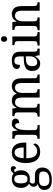

<svg xmlns="http://www.w3.org/2000/svg" viewBox="1345 -2143 1037 3767"><g transform="rotate(-90 1863.5 -259.5)"><path d="M214 239Q116 239 68 200.5Q20 162 20 94Q20 35 55 3.5Q90 -28 136 -37Q116 -46 99.5 -65Q83 -84 83 -117Q83 -147 99 -169Q115 -191 145 -210Q105 -228 82.5 -269.5Q60 -311 60 -361Q60 -447 104 -496.5Q148 -546 237 -546Q270 -546 299 -536Q328 -526 343 -513Q356 -527 379 -547Q402 -567 434 -567Q461 -567 474.5 -551.5Q488 -536 488 -515Q488 -494 476 -478.5Q464 -463 439 -463Q439 -476 431.5 -488Q424 -500 407 -500Q395 -500 386 -496Q377 -492 368 -486Q384 -465 395 -437Q406 -409 406 -365Q406 -290 364 -241Q322 -192 237 -192Q225 -192 210 -193.5Q195 -195 185 -197Q169 -188 157 -172.5Q145 -157 145 -134Q145 -114 157.5 -103.5Q170 -93 204 -93H306Q389 -93 424.5 -51Q460 -9 460 53Q460 139 400 189Q340 239 214 239ZM234 -239Q280 -239 298.5 -269Q317 -299 317 -365Q317 -433 298 -465.5Q279 -498 233 -498Q189 -498 169 -464.5Q149 -431 149 -364Q149 -300 169 -269.5Q189 -239 234 -239ZM216 191Q281 191 317 175Q353 159 367.5 131.5Q382 104 382 69Q382 24 358 7Q334 -10 289 -10H197Q172 -10 149 -2Q126 6 111.5 27Q97 48 97 87Q97 132 122.5 161.5Q148 191 216 191Z M764 10Q662 10 605 -62Q548 -134 548 -264Q548 -405 602 -475.5Q656 -546 755 -546Q846 -546 897.5 -485Q949 -424 949 -306V-262H642Q644 -152 678.5 -101Q713 -50 780 -50Q828 -50 861 -72Q894 -94 910 -123Q918 -120 924 -111.5Q930 -103 930 -90Q930 -70 912 -46.5Q894 -23 857.5 -6.5Q821 10 764 10ZM854 -314Q853 -395 831 -444Q809 -493 755 -493Q703 -493 675.5 -447Q648 -401 644 -314Z M1024 0V-42H1027Q1058 -42 1080 -54Q1102 -66 1102 -114V-426Q1102 -471 1080 -482.5Q1058 -494 1028 -494H1025V-536H1171L1188 -434H1192Q1205 -464 1220 -489.5Q1235 -515 1259 -530.5Q1283 -546 1322 -546Q1372 -546 1396 -526Q1420 -506 1420 -472Q1420 -441 1399.5 -422Q1379 -403 1332 -403Q1332 -444 1321 -462.5Q1310 -481 1283 -481Q1259 -481 1242 -460Q1225 -439 1214.5 -406.5Q1204 -374 1199 -337.5Q1194 -301 1194 -270V-109Q1194 -64 1216 -53Q1238 -42 1268 -42H1293V0Z M1459 0V-42H1472Q1503 -42 1522.5 -54Q1542 -66 1542 -114V-426Q1542 -471 1521.5 -482.5Q1501 -494 1471 -494H1468V-536H1617L1629 -455H1634Q1660 -509 1694.5 -527.5Q1729 -546 1774 -546Q1819 -546 1855 -525.5Q1891 -505 1908 -452H1914Q1940 -508 1977.5 -527Q2015 -546 2060 -546Q2131 -546 2171 -499Q2211 -452 2211 -350V-114Q2211 -66 2230.5 -54Q2250 -42 2281 -42H2284V0H2119V-346Q2119 -411 2098 -447Q2077 -483 2026 -483Q1988 -483 1965.5 -462Q1943 -441 1933.5 -407.5Q1924 -374 1924 -334V-114Q1924 -66 1943.5 -54Q1963 -42 1994 -42H1997V0H1833V-346Q1833 -411 1812 -447Q1791 -483 1739 -483Q1700 -483 1676.5 -460Q1653 -437 1643 -400Q1633 -363 1633 -320V-109Q1633 -64 1655 -53Q1677 -42 1708 -42H1710V0Z M2497 10Q2436 10 2395.5 -29Q2355 -68 2355 -150Q2355 -230 2407 -268Q2459 -306 2565 -310L2641 -313V-373Q2641 -410 2635.5 -437.5Q2630 -465 2612 -480.5Q2594 -496 2557 -496Q2505 -496 2489.5 -465.5Q2474 -435 2474 -387Q2434 -387 2413.5 -402Q2393 -417 2393 -450Q2393 -499 2441.5 -522.5Q2490 -546 2562 -546Q2647 -546 2690 -507Q2733 -468 2733 -373V-114Q2733 -72 2746 -57Q2759 -42 2790 -42H2793V0H2664L2649 -87H2642Q2623 -59 2604 -37Q2585 -15 2560.5 -2.5Q2536 10 2497 10ZM2522 -48Q2577 -48 2609.5 -87.5Q2642 -127 2642 -191V-272L2584 -269Q2508 -266 2478.5 -234.5Q2449 -203 2449 -145Q2449 -98 2467 -73Q2485 -48 2522 -48Z M2981 -638Q2958 -638 2942.5 -651.5Q2927 -665 2927 -698Q2927 -732 2942.5 -745Q2958 -758 2981 -758Q3004 -758 3020 -745Q3036 -732 3036 -698Q3036 -665 3020 -651.5Q3004 -638 2981 -638ZM2853 0V-42H2865Q2896 -42 2918 -53.5Q2940 -65 2940 -109V-426Q2940 -470 2919 -482Q2898 -494 2867 -494H2861V-536H3031V-114Q3031 -67 3052.5 -54.5Q3074 -42 3106 -42H3118V0Z M3155 0V-42H3163Q3194 -42 3216 -54Q3238 -66 3238 -114V-426Q3238 -471 3216.5 -482.5Q3195 -494 3165 -494H3160V-536H3313L3325 -455H3330Q3357 -509 3392 -527.5Q3427 -546 3474 -546Q3547 -546 3587.5 -499Q3628 -452 3628 -350V-114Q3628 -66 3647 -54Q3666 -42 3697 -42H3702V0H3537V-346Q3537 -410 3515 -446.5Q3493 -483 3440 -483Q3398 -483 3373.5 -460Q3349 -437 3339 -400Q3329 -363 3329 -320V-109Q3329 -64 3350 -53Q3371 -42 3401 -42H3406V0Z"/></g></svg>

Font: Noto Serif Myanmar SemCond
Style: Regular
Weight: 400
Width: 4
Designer: Ben Mitchell and the Monotype Design Team
Foundry: Monotype Imaging Inc.
Version: Version 2.106; ttfautohint (v1.8.4.7-5d5b)